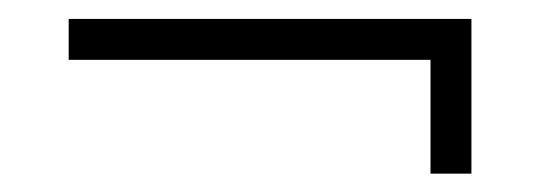

<svg xmlns="http://www.w3.org/2000/svg" viewBox="-20 -533 580 206"><path d="M53.7 -512.7H485.8V-346.7H441.9V-468.8H53.7Z"/></svg>

Font: Voltera Light
Style: Light
Weight: 300
Designer: Bernd Montag
Version: Version 1.301